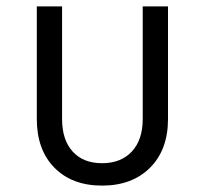

<svg xmlns="http://www.w3.org/2000/svg" viewBox="-20 -570 640 600"><path d="M95 -198V-550H174V-198Q174 -133 207 -96.5Q240 -60 299 -60Q358 -60 392 -96.5Q426 -133 426 -198V-550H505V-198Q505 -102 449 -46Q393 10 299 10Q205 10 150 -46Q95 -102 95 -198Z"/></svg>

Font: JetBrains Mono Semi Light
Style: Regular
Weight: 350
Monospace: yes
Designer: Philipp Nurullin, Konstantin Bulenkov
Foundry: JetBrains
Version: 2.002